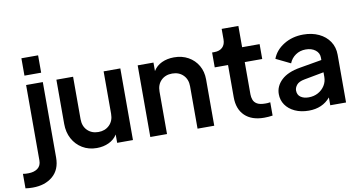

<svg xmlns="http://www.w3.org/2000/svg" viewBox="-140 -990 2719 1449"><g transform="rotate(-10 1220.0 -266.0)"><path d="M89 -621V-754H217V-621ZM5 222Q-9 222 -25 221Q-41 220 -51 218V107Q-42 109 -31 109.5Q-20 110 -10 110Q35 110 62 89.5Q89 69 89 29V-549H217V29Q217 122 158 172Q99 222 5 222Z M533 12Q471 12 423 -17Q375 -46 348 -96Q321 -146 321 -210V-549H449V-224Q449 -170 481.5 -137.5Q514 -105 566 -105Q617 -105 650 -137.5Q683 -170 683 -224V-549H811V0H690V-64Q667 -27 625.5 -7.5Q584 12 533 12Z M944 0V-549H1065V-484Q1088 -522 1129.5 -541.5Q1171 -561 1224 -561Q1285 -561 1332.5 -534.5Q1380 -508 1407 -461.5Q1434 -415 1434 -355V0H1306V-325Q1306 -378 1273.5 -410.5Q1241 -443 1189 -443Q1137 -443 1104.5 -411Q1072 -379 1072 -325V0Z M1816 6Q1721 6 1668.5 -44.5Q1616 -95 1616 -186V-433H1514V-547H1531Q1571 -547 1593.5 -568.5Q1616 -590 1616 -630V-710H1744V-547H1878V-433H1744V-186Q1744 -164 1751.5 -143.5Q1759 -123 1780.5 -110.5Q1802 -98 1844 -98Q1850 -98 1861 -98.5Q1872 -99 1881 -101V1Q1851 6 1816 6Z M2158 12Q2097 12 2051 -9.5Q2005 -31 1980 -67.5Q1955 -104 1955 -150Q1955 -211 2003.5 -257Q2052 -303 2148 -319L2316 -348V-366Q2316 -402 2287 -424.5Q2258 -447 2213 -447Q2169 -447 2135.5 -424Q2102 -401 2087 -363L1976 -417Q2000 -481 2065 -521Q2130 -561 2214 -561Q2281 -561 2333 -536.5Q2385 -512 2414.5 -468Q2444 -424 2444 -366V0H2323V-60Q2262 12 2158 12ZM2088 -155Q2088 -121 2112 -104Q2136 -87 2174 -87Q2214 -87 2246 -104.5Q2278 -122 2297 -152Q2316 -182 2316 -219V-254L2166 -226Q2122 -218 2105 -197Q2088 -176 2088 -155Z"/></g></svg>

Font: Plus Jakarta Text
Style: Bold
Weight: 700
Designer: Gumpita Rahayu
Foundry: Tokotype Studio
Version: Version 1.000